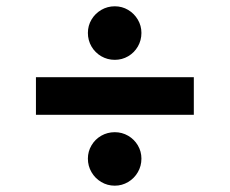

<svg xmlns="http://www.w3.org/2000/svg" viewBox="-20 -591 719 601"><path d="M586.7 -231.6H92.5V-349.4H586.7ZM255.1 -94.5Q255.1 -116.9 266.4 -136Q277.7 -155.1 297 -166.2Q316.4 -177.2 339.3 -177.2Q361.9 -177.2 381.1 -166.1Q400.3 -154.9 411.5 -135.9Q422.7 -116.9 422.7 -94.5Q422.7 -71.4 411.5 -52.1Q400.3 -32.7 381.1 -21.3Q361.9 -9.8 339.3 -9.8Q316.2 -9.8 296.9 -21.3Q277.7 -32.7 266.4 -52.1Q255.1 -71.4 255.1 -94.5ZM255.1 -487.9Q255.1 -510.7 266.4 -529.7Q277.7 -548.7 297 -560Q316.4 -571.3 339.3 -571.3Q362.1 -571.3 381.1 -560Q400.1 -548.7 411.4 -529.6Q422.7 -510.5 422.7 -487.9Q422.7 -464.8 411.5 -445.4Q400.3 -426.1 381.2 -414.9Q362.1 -403.7 339.3 -403.7Q316.4 -403.7 297 -414.9Q277.7 -426.1 266.4 -445.4Q255.1 -464.8 255.1 -487.9Z"/></svg>

Font: Raveo Variable
Style: Regular
Weight: 400
Designer: Jakub Foglar, Rasmus Andersson (Inter)
Foundry: Jakubfoglar.com
Version: Version 1.000;Glyphs 3.2.3 (3260)